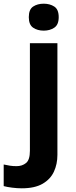

<svg xmlns="http://www.w3.org/2000/svg" viewBox="-84 -780 409 1040"><path d="M34 240Q9 240 -18.5 236.5Q-46 233 -64 228V111Q-46 115 -30 117.5Q-14 120 6 120Q36 120 57 103Q78 86 78 37V-546H227V59Q227 109 208 150Q189 191 146.5 215.5Q104 240 34 240ZM72 -687Q72 -729 95.5 -744.5Q119 -760 153 -760Q186 -760 210 -744.5Q234 -729 234 -687Q234 -646 210 -630Q186 -614 153 -614Q119 -614 95.5 -630Q72 -646 72 -687Z"/></svg>

Font: Noto Sans Myanmar
Style: Regular
Weight: 400
Designer: Monotype Design Team
Foundry: Monotype Imaging Inc.
Version: Version 2.107